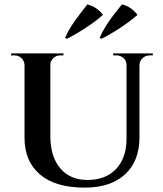

<svg xmlns="http://www.w3.org/2000/svg" viewBox="-20 -844 743 877"><path d="M210 -600V-222Q210 -129 255 -75.5Q300 -22 379 -22Q463 -22 510.5 -72.5Q558 -123 558 -211V-600H617V-216Q617 -109 551.5 -48Q486 13 367 13Q232 13 162 -47.5Q92 -108 92 -214V-600ZM94 -600V-548H92Q91 -566 78 -578.5Q65 -591 46 -591Q46 -591 38.5 -591Q31 -591 31 -591V-600ZM270 -600V-591Q270 -591 262.5 -591Q255 -591 255 -591Q237 -591 223.5 -578.5Q210 -566 210 -548H208V-600ZM560 -600V-548H558Q558 -566 544.5 -578.5Q531 -591 512 -591Q512 -591 504.5 -591Q497 -591 497 -591V-600ZM678 -600V-591Q678 -591 671 -591Q664 -591 664 -591Q645 -591 631.5 -578.5Q618 -566 617 -548H615V-600ZM277 -671Q288 -697 306 -725Q324 -753 343.5 -778Q363 -803 379 -824Q403 -817 420 -805.5Q437 -794 450 -776Q427 -755 399 -735.5Q371 -716 342.5 -698.5Q314 -681 286 -667ZM435 -671Q446 -697 463.5 -725Q481 -753 500.5 -778Q520 -803 537 -824Q561 -818 578 -805.5Q595 -793 608 -776Q584 -755 556.5 -735.5Q529 -716 500.5 -698.5Q472 -681 444 -667Z"/></svg>

Font: Cinzel SemiBold
Style: Regular
Weight: 600
Designer: Natanael Gama
Version: Version 2.000